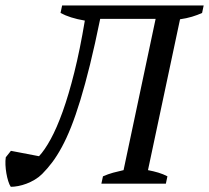

<svg xmlns="http://www.w3.org/2000/svg" viewBox="-23 -683 777 714"><path d="M292.5 -606.4Q263.7 -611.3 241.5 -618.4Q219.2 -625.5 202.1 -634.8L208 -662.6H734.4L728.5 -634.8Q711.4 -627 690.9 -620.8Q670.4 -614.7 646.5 -611.3L527.3 -50.3Q547.9 -46.4 565.9 -41Q584 -35.6 599.6 -27.3L593.8 0H354L359.9 -27.3Q378.9 -35.6 397.7 -40.8Q416.5 -45.9 436.5 -50.3L555.7 -612.8H349.6Q330.1 -517.1 311.8 -442.9Q293.5 -368.7 275.9 -311Q258.3 -253.4 241.2 -210.4Q224.1 -167.5 206.5 -135.3Q189 -103 171.1 -79.3Q153.3 -55.7 133.8 -36.1Q121.6 -23.9 106.4 -14.9Q91.3 -5.9 75.7 0Q60.1 5.9 44.9 8.8Q29.8 11.7 17.1 11.7Q11.7 3.9 7.6 -9.5Q3.4 -22.9 0.7 -38.6Q-2 -54.2 -2.7 -69.8Q-3.4 -85.4 -1.5 -98.1L17.6 -122.1L122.1 -102.1Q143.1 -124.5 165.5 -165.5Q188 -206.5 210.2 -268.3Q232.4 -330.1 253.4 -414.1Q274.4 -498 292.5 -606.4Z"/></svg>

Font: PT Astra Serif
Style: Italic
Weight: 400
Italic angle: -16°
Designer: A.Korolkova, I. Chaeva
Foundry: ParaType Ltd
Version: Version 1.001